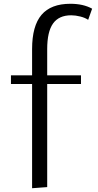

<svg xmlns="http://www.w3.org/2000/svg" viewBox="-20 -764 518 1017"><path d="M150 233V-319H38V-365H150V-504Q150 -627 200 -685.5Q250 -744 353 -744Q421 -744 468 -718L447 -659Q431 -670 405.5 -676.5Q380 -683 357 -683Q292 -683 261 -639.5Q230 -596 230 -504V-365H409V-319H230V227Z"/></svg>

Font: Fauna One
Style: Regular
Weight: 400
Designer: Eduardo Rodriguez Tunni
Foundry: Eduardo Rodriguez Tunni
Version: Version 2.001; ttfautohint (v1.8.4.7-5d5b);gftools[0.9.23]